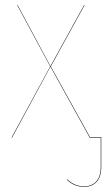

<svg xmlns="http://www.w3.org/2000/svg" viewBox="-20 -537 415 749"><path d="M331.1 -2H375V112.8Q375 152.8 356.9 172.4Q338.9 191.9 308.1 191.9Q269 191.9 241.2 164.1L242.2 162.1Q270 189.9 308.1 189.9Q337.9 189.9 355.5 170.9Q373 151.9 373 112.8V0H330.1L176.8 -276.9L26.9 0H24.9L175.8 -277.8L46.9 -517.1H48.8L176.8 -278.8L308.1 -517.1H310.1L178.2 -277.8Z"/></svg>

Font: Fira Sans Compressed Two
Style: Regular
Weight: 100
Width: 1
Designer: Carrois Corporate & Edenspiekermann AG
Foundry: Carrois Corporate GbR & Edenspiekermann AG
Version: Version 4.203;PS 004.203;hotconv 1.0.88;makeotf.lib2.5.64775